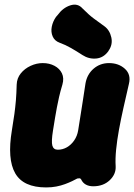

<svg xmlns="http://www.w3.org/2000/svg" viewBox="-20 -798 587 840"><path d="M486 -71Q488 -36 460 -9.5Q432 17 388 17Q369 17 355.5 9.5Q342 2 335 -13Q332 -18 328 -18Q324 -18 318 -17Q309 -12 295.5 -5.5Q282 1 264.5 7.5Q247 14 226.5 18Q206 22 182 22Q82 22 46.5 -40Q11 -102 32 -228Q39 -270 43 -299.5Q47 -329 49.5 -358.5Q52 -388 53 -428Q54 -456 71 -477Q88 -498 114 -510Q140 -522 167 -522Q196 -522 218.5 -510Q241 -498 251 -477Q261 -456 253 -428Q244 -398 238.5 -374Q233 -350 229 -328.5Q225 -307 221 -283.5Q217 -260 212 -228Q204 -179 209 -161Q214 -143 233 -143Q254 -143 272.5 -153.5Q291 -164 304.5 -183.5Q318 -203 322 -228Q329 -270 333.5 -300.5Q338 -331 343 -361Q348 -391 354 -433Q361 -473 389.5 -497.5Q418 -522 457 -522Q499 -522 526.5 -497Q554 -472 544 -431Q532 -379 520.5 -328Q509 -277 500.5 -230.5Q492 -184 488 -143Q484 -102 486 -71ZM437 -683Q460 -666 467 -634.5Q474 -603 455 -576L454 -574Q433 -545 401 -542Q369 -539 341 -557Q315 -574 290.5 -588Q266 -602 241 -611Q219 -619 210.5 -638.5Q202 -658 206.5 -681Q211 -704 225 -724L232 -732Q255 -764 287.5 -774.5Q320 -785 341 -761Q371 -731 391 -716.5Q411 -702 437 -683Z"/></svg>

Font: Winky Sans ExtraBold
Style: Italic
Weight: 800
Italic angle: -8.97852°
Designer: Simon Atzbach
Foundry: typofactur
Version: Version 1.205